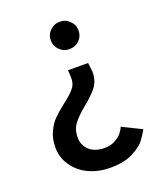

<svg xmlns="http://www.w3.org/2000/svg" viewBox="-139 -757 798 940"><g transform="rotate(-20 259.5 -286.5)"><path d="M335 -643.6Q356.4 -624 356.4 -593.8Q356.4 -563.5 335.9 -543Q315.4 -522.5 284.2 -522.5Q283.2 -522.5 283.2 -522.5Q253.9 -522.5 233.4 -543Q211.9 -563.5 211.9 -593.8Q211.9 -624 233.4 -644.5Q253.9 -665 284.2 -665Q315.4 -665 335 -643.6ZM351.6 -381.8Q351.6 -334 328.1 -302.7Q304.7 -272.5 258.8 -235.4Q215.8 -200.2 194.3 -171.9Q172.9 -143.6 172.9 -102.5Q172.9 -61.5 201.2 -35.2Q230.5 -8.8 281.2 -8.8Q311.5 -8.8 335 -21.5Q358.4 -34.2 371.1 -49.8Q384.8 -67.4 388.7 -80.1Q421.9 -63.5 489.3 -30.3Q472.7 -2 455.1 21.5Q438.5 43.9 391.6 68.4Q345.7 91.8 275.4 91.8Q210.9 91.8 160.2 67.4Q110.4 43 82 0Q53.7 -42 53.7 -92.8Q53.7 -139.6 70.3 -173.8Q85.9 -208 108.4 -230.5Q130.9 -252.9 167 -281.2Q207 -311.5 224.6 -333Q243.2 -353.5 243.2 -384.8Q243.2 -405.3 241.2 -427.7Q254.9 -427.7 284.2 -427.7Q299.8 -427.7 345.7 -427.7Q347.7 -416 351.6 -381.8Z"/></g></svg>

Font: Alata=Ham
Style: Regular
Weight: 400
Designer: Spyros Zevelakis, Eben Sorkin
Version: Version 1.004